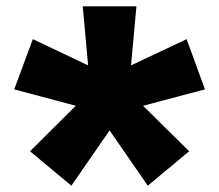

<svg xmlns="http://www.w3.org/2000/svg" viewBox="-20 -1220 694 608"><path d="M75 -741 220 -885 25 -937 84 -1096 259 -1013 242 -1200H412L395 -1013L571 -1096L629 -937L433 -885L579 -741L448 -632L327 -807L206 -632Z"/></svg>

Font: Boldonse
Style: Regular
Weight: 400
Designer: Universitype Foundry
Foundry: Universitype Foundry
Version: Version 1.000; ttfautohint (v1.8.4.7-5d5b)